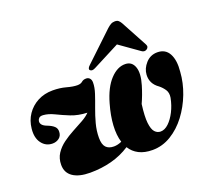

<svg xmlns="http://www.w3.org/2000/svg" viewBox="-122 -863 1134 1032"><g transform="rotate(-20 445.0 -347.0)"><path d="M604 -472Q641 -471 654 -434.2Q667 -397.5 648 -334Q633 -283.5 613 -240Q604 -171 608.2 -133.5Q612.5 -96 626.2 -81Q640 -66 659 -66Q682.5 -66 705 -87.2Q727.5 -108.5 745 -143Q762.5 -177.5 770.5 -218.5Q775 -246 762.8 -264.5Q750.5 -283 733.5 -296.5Q688.5 -327.5 691.5 -378.5Q693.5 -413.5 720 -443Q746.5 -472.5 786.5 -472.5Q832.5 -472.5 853 -434.5Q873.5 -396.5 867 -332Q863 -270.5 839.8 -209.5Q816.5 -148.5 778.5 -98.2Q740.5 -48 690.8 -17.8Q641 12.5 584.5 12.5Q539 12.5 507.2 -3.8Q475.5 -20 457 -50Q408 -18 350.5 -2.8Q293 12.5 227.5 12.5Q164.5 12.5 129.5 -11.2Q94.5 -35 94.5 -80Q94.5 -117 112.5 -144.5Q130.5 -172 158.8 -192.8Q187 -213.5 218.8 -230.5Q250.5 -247.5 278.5 -263Q306.5 -278.5 323 -296Q271 -298 230.5 -314.2Q190 -330.5 157 -346.8Q124 -363 94.5 -365Q78.5 -366 71.2 -359.2Q64 -352.5 62.5 -343Q59 -318 95.5 -304.5Q121.5 -294.5 134.2 -282.2Q147 -270 145.5 -250.5Q144.5 -228 128.5 -216Q112.5 -204 91.5 -204Q53 -204 29.8 -235Q6.5 -266 12 -317.5Q16.5 -362.5 40.2 -397.5Q64 -432.5 102 -452.5Q140 -472.5 188 -472.5Q229 -472.5 264 -462.8Q299 -453 323.5 -453Q342.5 -453 352.5 -462Q362.5 -471 379 -471Q391 -471 399 -462.5Q407 -454 407 -438.5Q407 -410.5 396 -377Q385 -343.5 370.8 -305.8Q356.5 -268 345.8 -228Q335 -188 335 -147.5Q335 -109.5 350.5 -93Q366 -76.5 395.5 -76.5Q417 -76.5 440.5 -87Q427.5 -128.5 430.8 -183.5Q434 -238.5 452.5 -302.5Q476 -385.5 517.2 -429.5Q558.5 -473.5 604 -472ZM738.5 -506.5Q732.5 -502 724.2 -502Q716 -502 708.5 -508L597.5 -586.5L445.5 -508Q424 -496 413.5 -506.5Q405 -516 423 -532.5L583.5 -684.5Q595.5 -695.5 605.8 -701.2Q616 -707 629 -707Q642 -707 649 -701.2Q656 -695.5 662.5 -684.5L744.5 -532.5Q749 -524 746.8 -517.2Q744.5 -510.5 738.5 -506.5Z"/></g></svg>

Font: Fraunces 72pt S000 Black
Style: Italic
Weight: 900
Italic angle: -16°
Version: Version 1.000; ttfautohint (v1.8.3)